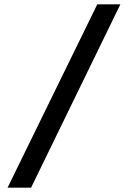

<svg xmlns="http://www.w3.org/2000/svg" viewBox="-20 -720 592 890"><path d="M431 -700H538L124 150H15Z"/></svg>

Font: Renner* Medium
Style: Medium
Weight: 500
Version: Version 003.000 ; ttfautohint (v0.97) -l 8 -r 50 -G 200 -x 1